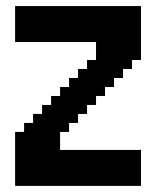

<svg xmlns="http://www.w3.org/2000/svg" viewBox="-20 -608 540 628"><path d="M58.8 -588.2H88.2V-558.8H58.8ZM88.2 -588.2H117.6V-558.8H88.2ZM117.6 -588.2H147.1V-558.8H117.6ZM147.1 -588.2H176.5V-558.8H147.1ZM176.5 -588.2H205.9V-558.8H176.5ZM205.9 -588.2H235.3V-558.8H205.9ZM235.3 -588.2H264.7V-558.8H235.3ZM264.7 -588.2H294.1V-558.8H264.7ZM294.1 -588.2H323.5V-558.8H294.1ZM323.5 -588.2H352.9V-558.8H323.5ZM352.9 -588.2H382.4V-558.8H352.9ZM382.4 -588.2H411.8V-558.8H382.4ZM411.8 -588.2H441.2V-558.8H411.8ZM411.8 -558.8H441.2V-529.4H411.8ZM382.4 -558.8H411.8V-529.4H382.4ZM352.9 -558.8H382.4V-529.4H352.9ZM323.5 -558.8H352.9V-529.4H323.5ZM294.1 -558.8H323.5V-529.4H294.1ZM264.7 -558.8H294.1V-529.4H264.7ZM235.3 -558.8H264.7V-529.4H235.3ZM205.9 -558.8H235.3V-529.4H205.9ZM176.5 -558.8H205.9V-529.4H176.5ZM147.1 -558.8H176.5V-529.4H147.1ZM117.6 -558.8H147.1V-529.4H117.6ZM88.2 -558.8H117.6V-529.4H88.2ZM58.8 -558.8H88.2V-529.4H58.8ZM58.8 -529.4H88.2V-500H58.8ZM88.2 -529.4H117.6V-500H88.2ZM117.6 -529.4H147.1V-500H117.6ZM147.1 -529.4H176.5V-500H147.1ZM176.5 -529.4H205.9V-500H176.5ZM205.9 -529.4H235.3V-500H205.9ZM235.3 -529.4H264.7V-500H235.3ZM264.7 -529.4H294.1V-500H264.7ZM294.1 -529.4H323.5V-500H294.1ZM323.5 -529.4H352.9V-500H323.5ZM352.9 -529.4H382.4V-500H352.9ZM382.4 -529.4H411.8V-500H382.4ZM411.8 -529.4H441.2V-500H411.8ZM411.8 -500H441.2V-470.6H411.8ZM382.4 -500H411.8V-470.6H382.4ZM352.9 -500H382.4V-470.6H352.9ZM323.5 -500H352.9V-470.6H323.5ZM294.1 -500H323.5V-470.6H294.1ZM88.2 -500H117.6V-470.6H88.2ZM58.8 -500H88.2V-470.6H58.8ZM117.6 -500H147.1V-470.6H117.6ZM147.1 -500H176.5V-470.6H147.1ZM176.5 -500H205.9V-470.6H176.5ZM205.9 -500H235.3V-470.6H205.9ZM235.3 -500H264.7V-470.6H235.3ZM264.7 -500H294.1V-470.6H264.7ZM411.8 -470.6H441.2V-441.2H411.8ZM382.4 -470.6H411.8V-441.2H382.4ZM352.9 -470.6H382.4V-441.2H352.9ZM323.5 -470.6H352.9V-441.2H323.5ZM294.1 -470.6H323.5V-441.2H294.1ZM294.1 -441.2H323.5V-411.8H294.1ZM323.5 -441.2H352.9V-411.8H323.5ZM352.9 -441.2H382.4V-411.8H352.9ZM382.4 -441.2H411.8V-411.8H382.4ZM352.9 -411.8H382.4V-382.4H352.9ZM352.9 -382.4H382.4V-352.9H352.9ZM323.5 -382.4H352.9V-352.9H323.5ZM323.5 -411.8H352.9V-382.4H323.5ZM294.1 -411.8H323.5V-382.4H294.1ZM264.7 -411.8H294.1V-382.4H264.7ZM235.3 -382.4H264.7V-352.9H235.3ZM264.7 -382.4H294.1V-352.9H264.7ZM294.1 -382.4H323.5V-352.9H294.1ZM323.5 -352.9H352.9V-323.5H323.5ZM294.1 -352.9H323.5V-323.5H294.1ZM264.7 -352.9H294.1V-323.5H264.7ZM235.3 -352.9H264.7V-323.5H235.3ZM205.9 -352.9H235.3V-323.5H205.9ZM205.9 -323.5H235.3V-294.1H205.9ZM176.5 -323.5H205.9V-294.1H176.5ZM147.1 -294.1H176.5V-264.7H147.1ZM176.5 -294.1H205.9V-264.7H176.5ZM205.9 -294.1H235.3V-264.7H205.9ZM235.3 -294.1H264.7V-264.7H235.3ZM294.1 -323.5H323.5V-294.1H294.1ZM264.7 -323.5H294.1V-294.1H264.7ZM235.3 -323.5H264.7V-294.1H235.3ZM264.7 -294.1H294.1V-264.7H264.7ZM235.3 -264.7H264.7V-235.3H235.3ZM205.9 -264.7H235.3V-235.3H205.9ZM176.5 -264.7H205.9V-235.3H176.5ZM147.1 -264.7H176.5V-235.3H147.1ZM117.6 -264.7H147.1V-235.3H117.6ZM117.6 -235.3H147.1V-205.9H117.6ZM88.2 -235.3H117.6V-205.9H88.2ZM88.2 -205.9H117.6V-176.5H88.2ZM117.6 -205.9H147.1V-176.5H117.6ZM147.1 -205.9H176.5V-176.5H147.1ZM176.5 -205.9H205.9V-176.5H176.5ZM176.5 -235.3H205.9V-205.9H176.5ZM205.9 -235.3H235.3V-205.9H205.9ZM147.1 -235.3H176.5V-205.9H147.1ZM58.8 -176.5H88.2V-147.1H58.8ZM88.2 -176.5H117.6V-147.1H88.2ZM117.6 -176.5H147.1V-147.1H117.6ZM147.1 -176.5H176.5V-147.1H147.1ZM147.1 -147.1H176.5V-117.6H147.1ZM117.6 -147.1H147.1V-117.6H117.6ZM88.2 -147.1H117.6V-117.6H88.2ZM58.8 -147.1H88.2V-117.6H58.8ZM29.4 -147.1H58.8V-117.6H29.4ZM29.4 -117.6H58.8V-88.2H29.4ZM29.4 -88.2H58.8V-58.8H29.4ZM29.4 -58.8H58.8V-29.4H29.4ZM58.8 -58.8H88.2V-29.4H58.8ZM58.8 -29.4H88.2V0H58.8ZM29.4 -29.4H58.8V0H29.4ZM88.2 -29.4H117.6V0H88.2ZM117.6 -29.4H147.1V0H117.6ZM147.1 -29.4H176.5V0H147.1ZM176.5 -29.4H205.9V0H176.5ZM205.9 -58.8H235.3V-29.4H205.9ZM235.3 -58.8H264.7V-29.4H235.3ZM264.7 -58.8H294.1V-29.4H264.7ZM294.1 -58.8H323.5V-29.4H294.1ZM264.7 -29.4H294.1V0H264.7ZM235.3 -29.4H264.7V0H235.3ZM205.9 -29.4H235.3V0H205.9ZM294.1 -29.4H323.5V0H294.1ZM323.5 -29.4H352.9V0H323.5ZM352.9 -29.4H382.4V0H352.9ZM382.4 -29.4H411.8V0H382.4ZM382.4 -58.8H411.8V-29.4H382.4ZM382.4 -88.2H411.8V-58.8H382.4ZM382.4 -117.6H411.8V-88.2H382.4ZM352.9 -117.6H382.4V-88.2H352.9ZM323.5 -117.6H352.9V-88.2H323.5ZM294.1 -117.6H323.5V-88.2H294.1ZM264.7 -117.6H294.1V-88.2H264.7ZM235.3 -117.6H264.7V-88.2H235.3ZM205.9 -117.6H235.3V-88.2H205.9ZM176.5 -117.6H205.9V-88.2H176.5ZM147.1 -117.6H176.5V-88.2H147.1ZM117.6 -117.6H147.1V-88.2H117.6ZM88.2 -117.6H117.6V-88.2H88.2ZM58.8 -117.6H88.2V-88.2H58.8ZM58.8 -88.2H88.2V-58.8H58.8ZM88.2 -88.2H117.6V-58.8H88.2ZM117.6 -88.2H147.1V-58.8H117.6ZM147.1 -88.2H176.5V-58.8H147.1ZM176.5 -88.2H205.9V-58.8H176.5ZM205.9 -88.2H235.3V-58.8H205.9ZM235.3 -88.2H264.7V-58.8H235.3ZM264.7 -88.2H294.1V-58.8H264.7ZM294.1 -88.2H323.5V-58.8H294.1ZM323.5 -88.2H352.9V-58.8H323.5ZM352.9 -88.2H382.4V-58.8H352.9ZM352.9 -58.8H382.4V-29.4H352.9ZM323.5 -58.8H352.9V-29.4H323.5ZM117.6 -58.8H147.1V-29.4H117.6ZM88.2 -58.8H117.6V-29.4H88.2ZM147.1 -58.8H176.5V-29.4H147.1ZM176.5 -58.8H205.9V-29.4H176.5ZM411.8 -441.2H441.2V-411.8H411.8ZM382.4 -411.8H411.8V-382.4H382.4ZM29.4 -176.5H58.8V-147.1H29.4ZM58.8 -205.9H88.2V-176.5H58.8ZM29.4 -588.2H58.8V-558.8H29.4ZM29.4 -558.8H58.8V-529.4H29.4ZM29.4 -529.4H58.8V-500H29.4ZM29.4 -500H58.8V-470.6H29.4ZM411.8 -117.6H441.2V-88.2H411.8ZM411.8 -88.2H441.2V-58.8H411.8ZM411.8 -58.8H441.2V-29.4H411.8ZM411.8 -29.4H441.2V0H411.8Z"/></svg>

Font: Jersey 20
Style: Regular
Weight: 400
Designer: Sarah Cadigan-Fried
Version: Version 1.000; ttfautohint (v1.8.4.7-5d5b)